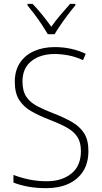

<svg xmlns="http://www.w3.org/2000/svg" viewBox="-20 -969 529 999"><path d="M440 -184Q440 -120 412 -77Q384 -34 335 -12Q286 10 222 10Q168 10 125.5 2Q83 -6 50 -19V-59Q85 -45 129.5 -35.5Q174 -26 223 -26Q302 -26 351.5 -66Q401 -106 401 -183Q401 -229 382 -257.5Q363 -286 325.5 -306.5Q288 -327 233 -348Q181 -368 141.5 -391Q102 -414 79.5 -449.5Q57 -485 57 -543Q57 -602 84 -642.5Q111 -683 158 -703.5Q205 -724 265 -724Q309 -724 350 -715Q391 -706 426 -689L412 -656Q373 -674 335.5 -681Q298 -688 264 -688Q191 -688 144 -651.5Q97 -615 97 -545Q97 -495 117 -465.5Q137 -436 173 -417Q209 -398 256 -380Q313 -358 354 -334.5Q395 -311 417.5 -276Q440 -241 440 -184ZM229 -791Q216 -813 197.5 -841Q179 -869 159 -895.5Q139 -922 123 -941V-949H149Q174 -924 200 -891.5Q226 -859 247 -830Q268 -860 293.5 -890Q319 -920 345 -949H372V-941Q355 -921 334.5 -894Q314 -867 295.5 -840Q277 -813 264 -791Z"/></svg>

Font: Noto Sans Ethiopic SemiCondensed ExtraLight
Style: Regular
Weight: 200
Width: 4
Designer: Monotype Design Team
Foundry: Monotype Imaging Inc.
Version: Version 2.102; ttfautohint (v1.8.4.7-5d5b)